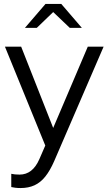

<svg xmlns="http://www.w3.org/2000/svg" viewBox="-20 -737 550 971"><path d="M84 214Q70 214 57.5 212.5Q45 211 37 209V142Q54 146 79 146Q145 146 179 68L209 -1L5 -501H87L249 -90L424 -501H504L254 78Q233 126 209 156Q185 186 154.5 200Q124 214 84 214ZM333 -596 249 -676 166 -596H106L210 -717H290L394 -596Z"/></svg>

Font: Red Hat Display Variable
Style: Regular
Weight: 400
Designer: Pentagram, MCKL
Foundry: Pentagram, MCKL
Version: Version 1.021